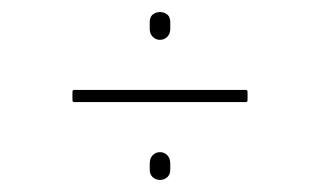

<svg xmlns="http://www.w3.org/2000/svg" viewBox="-20 -460 529 318"><path d="M103 -291Q100 -291 100 -294V-308Q100 -311 103 -311H387Q390 -311 390 -308V-294Q390 -291 387 -291ZM245 -162Q238 -162 233 -166.5Q228 -171 228 -179V-189Q228 -198 233 -203Q238 -208 245 -208Q252 -208 257 -203Q262 -198 262 -189V-179Q262 -171 257 -166.5Q252 -162 245 -162ZM245 -394Q238 -394 233 -399Q228 -404 228 -412V-423Q228 -432 233 -436Q238 -440 245 -440Q252 -440 257 -436Q262 -432 262 -423V-412Q262 -404 257 -399Q252 -394 245 -394Z"/></svg>

Font: Sofia Sans Condensed Thin
Style: Regular
Weight: 250
Version: Version 4.100